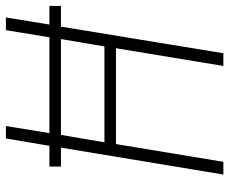

<svg xmlns="http://www.w3.org/2000/svg" viewBox="-83 -692 775 649"><g transform="rotate(-90 304.5 -367.5)"><path d="M39 0 130 -549H66V-588H136L161 -735H203L179 -588H503L527 -735H570L546 -588H609V-549H539L449 0H406L466 -363H142L82 0ZM148 -402H472L497 -549H173Z"/></g></svg>

Font: Iosevka SS04 XLt Ex
Style: Italic
Weight: 200
Width: 7
Italic angle: -9°
Monospace: yes
Designer: Belleve Invis
Foundry: Belleve Invis
Version: Version 19.0.0; ttfautohint (v1.8.4)